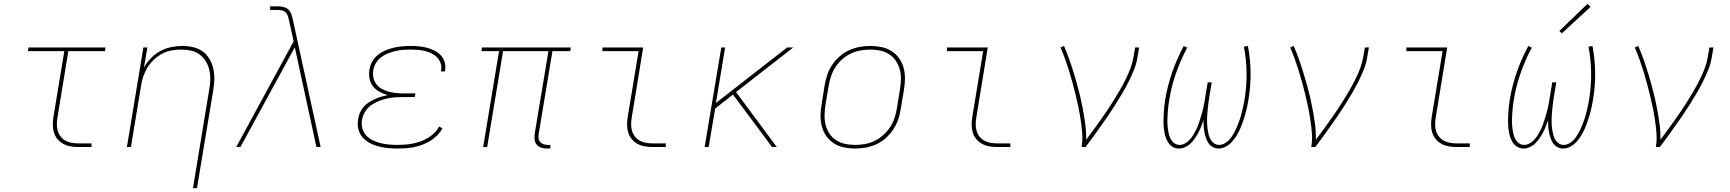

<svg xmlns="http://www.w3.org/2000/svg" viewBox="-20 -768 9040 1003"><path d="M389 0Q368 0 348 -3.5Q328 -7 310.5 -16.5Q293 -26 280.5 -41Q268 -56 262 -75Q256 -94 256 -114.5Q256 -135 259 -156L316 -501H126L129 -520H531L528 -501H337L280 -153Q277 -135 277 -117.5Q277 -100 282 -83.5Q287 -67 297.5 -54Q308 -41 322.5 -33Q337 -25 354.5 -22Q372 -19 389 -19H458V0Z M988 215 1073 -300Q1078 -326 1078.5 -352Q1079 -378 1073.5 -402.5Q1068 -427 1055 -448Q1042 -469 1022.5 -483.5Q1003 -498 978 -503.5Q953 -509 926 -509Q902 -509 876.5 -504.5Q851 -500 828 -488Q805 -476 785 -457.5Q765 -439 751 -416.5Q737 -394 729 -370Q721 -346 717 -321L664 0H643L729 -520H750L732 -415Q747 -442 769 -464.5Q791 -487 818 -501.5Q845 -516 874.5 -522Q904 -528 932 -528Q961 -528 989 -521.5Q1017 -515 1038.5 -499.5Q1060 -484 1074 -460.5Q1088 -437 1094 -410Q1100 -383 1099.5 -354.5Q1099 -326 1094 -297L1009 215Z M1214 0 1514 -552 1491 -656Q1491 -656 1491 -656Q1491 -656 1491 -656V-657Q1488 -669 1485 -680.5Q1482 -692 1474.5 -701Q1467 -710 1455 -713Q1443 -716 1431 -716H1391V-735H1431Q1447 -735 1462.5 -731Q1478 -727 1488.5 -716Q1499 -705 1503.5 -690Q1508 -675 1511 -660L1655 0H1633L1520 -521L1236 0Z M2057 8Q2031 8 2005.5 5.5Q1980 3 1956 -3.5Q1932 -10 1910.5 -21.5Q1889 -33 1873.5 -51Q1858 -69 1852 -94Q1846 -119 1851 -145Q1853 -162 1860 -178.5Q1867 -195 1879 -209Q1891 -223 1906.5 -233Q1922 -243 1938.5 -250.5Q1955 -258 1972 -263Q1989 -268 2006 -271Q1984 -277 1963.5 -288Q1943 -299 1929 -316.5Q1915 -334 1910.5 -357Q1906 -380 1910 -404Q1913 -426 1924.5 -446.5Q1936 -467 1954.5 -481.5Q1973 -496 1994.5 -505Q2016 -514 2037.5 -519Q2059 -524 2081 -526Q2103 -528 2124 -528Q2147 -528 2168.5 -526Q2190 -524 2210.5 -518.5Q2231 -513 2250 -503.5Q2269 -494 2283 -479Q2297 -464 2303 -443.5Q2309 -423 2305 -401Q2305 -400 2304.5 -398.5Q2304 -397 2304 -395H2283Q2284 -396 2284 -397.5Q2284 -399 2284 -400Q2288 -420 2282 -437.5Q2276 -455 2263.5 -468Q2251 -481 2234.5 -489Q2218 -497 2200 -501.5Q2182 -506 2163 -507.5Q2144 -509 2124 -509Q2105 -509 2085.5 -507.5Q2066 -506 2046.5 -501.5Q2027 -497 2007.5 -489.5Q1988 -482 1971.5 -469.5Q1955 -457 1944 -439Q1933 -421 1930 -401Q1927 -381 1931 -361.5Q1935 -342 1946.5 -327.5Q1958 -313 1975 -303.5Q1992 -294 2011 -289Q2030 -284 2050 -282Q2070 -280 2090 -280H2150L2147 -261H2087Q2065 -261 2043.5 -259.5Q2022 -258 2000.5 -253Q1979 -248 1957.5 -239.5Q1936 -231 1917.5 -217.5Q1899 -204 1887 -184Q1875 -164 1871 -142Q1867 -119 1873 -97.5Q1879 -76 1893 -60.5Q1907 -45 1926.5 -35.5Q1946 -26 1967.5 -20.5Q1989 -15 2011.5 -13Q2034 -11 2057 -11Q2076 -11 2096 -12.5Q2116 -14 2136.5 -18Q2157 -22 2176.5 -29Q2196 -36 2214.5 -47Q2233 -58 2248.5 -73Q2264 -88 2274 -107L2291 -98Q2281 -78 2264 -61Q2247 -44 2227.5 -32Q2208 -20 2186.5 -12Q2165 -4 2143.5 0.5Q2122 5 2100 6.5Q2078 8 2057 8Z M2838 8Q2823 8 2808.5 3.5Q2794 -1 2784.5 -11.5Q2775 -22 2773 -37Q2771 -52 2773 -68L2845 -501H2608L2525 0H2504L2587 -501H2495L2498 -520H2962L2959 -501H2866L2794 -68Q2792 -56 2793.5 -45Q2795 -34 2802 -26Q2809 -18 2819.5 -14.5Q2830 -11 2842 -11H2855V8Z M3389 0Q3368 0 3348 -3.5Q3328 -7 3310.5 -16.5Q3293 -26 3280.5 -41Q3268 -56 3262 -75Q3256 -94 3256 -114.5Q3256 -135 3259 -156L3316 -501H3127V-520H3340L3280 -153Q3277 -135 3277 -117.5Q3277 -100 3282 -83.5Q3287 -67 3297.5 -54Q3308 -41 3322.5 -33Q3337 -25 3354.5 -22Q3372 -19 3389 -19H3458V0Z M3661 0 3748 -520H3768L3720 -230L4092 -520H4124L3825 -287L4038 0H4013L3944 -93L3809 -274L3716 -201L3682 0Z M4447 8Q4417 8 4388.5 2Q4360 -4 4336.5 -19Q4313 -34 4297 -56.5Q4281 -79 4273.5 -106.5Q4266 -134 4266.5 -163.5Q4267 -193 4272 -223L4288 -323Q4293 -351 4302 -378Q4311 -405 4327.5 -429.5Q4344 -454 4367 -474Q4390 -494 4416.5 -506Q4443 -518 4471 -523Q4499 -528 4527 -528Q4556 -528 4585 -522Q4614 -516 4637.5 -501Q4661 -486 4677 -463.5Q4693 -441 4700.5 -413.5Q4708 -386 4707.5 -356.5Q4707 -327 4702 -297L4685 -197Q4681 -169 4671.5 -142Q4662 -115 4645.5 -90.5Q4629 -66 4606.5 -46Q4584 -26 4557.5 -14Q4531 -2 4502.5 3Q4474 8 4447 8ZM4447 -11Q4472 -11 4498 -15.5Q4524 -20 4548 -31.5Q4572 -43 4593 -61.5Q4614 -80 4629 -102.5Q4644 -125 4652.5 -150Q4661 -175 4665 -200L4681 -300Q4686 -327 4686.5 -353.5Q4687 -380 4680.5 -404.5Q4674 -429 4660 -450Q4646 -471 4625 -484.5Q4604 -498 4578.5 -503.5Q4553 -509 4526 -509Q4501 -509 4475.5 -504.5Q4450 -500 4425.5 -488.5Q4401 -477 4380 -458.5Q4359 -440 4344.5 -417.5Q4330 -395 4321.5 -370Q4313 -345 4309 -320L4292 -220Q4288 -193 4287.5 -166.5Q4287 -140 4293 -115.5Q4299 -91 4313 -70Q4327 -49 4348 -35.5Q4369 -22 4394.5 -16.5Q4420 -11 4447 -11Z M5189 0Q5168 0 5148 -3.5Q5128 -7 5110.5 -16.5Q5093 -26 5080.5 -41Q5068 -56 5062 -75Q5056 -94 5056 -114.5Q5056 -135 5059 -156L5116 -501H4927V-520H5140L5080 -153Q5077 -135 5077 -117.5Q5077 -100 5082 -83.5Q5087 -67 5097.5 -54Q5108 -41 5122.5 -33Q5137 -25 5154.5 -22Q5172 -19 5189 -19H5258V0Z M5630 0Q5636 -35 5633.5 -69.5Q5631 -104 5626 -137.5Q5621 -171 5614.5 -203.5Q5608 -236 5600 -268.5Q5592 -301 5583.5 -333Q5575 -365 5565 -397Q5555 -429 5544 -459.5Q5533 -490 5520 -520L5538 -528Q5555 -490 5568.5 -450.5Q5582 -411 5594 -371Q5606 -331 5616.5 -290Q5627 -249 5635 -207.5Q5643 -166 5649 -123.5Q5655 -81 5654 -38Q5673 -63 5691.5 -88.5Q5710 -114 5728.5 -140Q5747 -166 5764.5 -192Q5782 -218 5798.5 -244.5Q5815 -271 5830.5 -298Q5846 -325 5860 -353Q5874 -381 5885 -410Q5896 -439 5901 -468L5910 -520H5931L5922 -468Q5917 -436 5904.5 -405Q5892 -374 5877 -343.5Q5862 -313 5844.5 -283.5Q5827 -254 5809 -225Q5791 -196 5771.5 -167.5Q5752 -139 5732 -111Q5712 -83 5692 -55Q5672 -27 5651 0Z M6346 8Q6346 8 6346 8Q6346 8 6346 8Q6330 8 6316 0.5Q6302 -7 6293.5 -19.5Q6285 -32 6280 -46.5Q6275 -61 6272 -76.5Q6269 -92 6268 -107.5Q6267 -123 6267 -140Q6261 -123 6255 -107.5Q6249 -92 6241 -76.5Q6233 -61 6223 -46.5Q6213 -32 6200.5 -19.5Q6188 -7 6171.5 0.5Q6155 8 6139 8Q6139 8 6139 8Q6139 8 6139 8Q6120 8 6104.5 -2Q6089 -12 6080 -27.5Q6071 -43 6066.5 -60.5Q6062 -78 6060 -96.5Q6058 -115 6058 -134Q6058 -153 6059 -172Q6060 -191 6062 -210Q6064 -229 6067 -248Q6079 -320 6103.5 -390.5Q6128 -461 6164 -528L6182 -519Q6147 -454 6123 -384.5Q6099 -315 6088 -246Q6085 -228 6083 -211Q6081 -194 6080 -177Q6079 -160 6078.5 -143Q6078 -126 6079.5 -109.5Q6081 -93 6084 -77Q6087 -61 6093.5 -46.5Q6100 -32 6112.5 -21.5Q6125 -11 6142 -11Q6156 -11 6170 -18.5Q6184 -26 6194.5 -37.5Q6205 -49 6213 -62Q6221 -75 6228 -89Q6235 -103 6240 -117Q6245 -131 6249.5 -145.5Q6254 -160 6258 -174Q6262 -188 6265.5 -202.5Q6269 -217 6271.5 -231.5Q6274 -246 6276 -260L6289 -338H6310L6297 -260Q6295 -246 6293 -231.5Q6291 -217 6289.5 -202.5Q6288 -188 6287 -174Q6286 -160 6285.5 -145.5Q6285 -131 6286 -117Q6287 -103 6289 -89.5Q6291 -76 6294.5 -62.5Q6298 -49 6305 -37.5Q6312 -26 6323.5 -18.5Q6335 -11 6349 -11Q6366 -11 6382.5 -22Q6399 -33 6410 -48Q6421 -63 6429.5 -79.5Q6438 -96 6445 -113Q6452 -130 6457.5 -147Q6463 -164 6467.5 -181.5Q6472 -199 6475.5 -216.5Q6479 -234 6482 -251Q6493 -321 6492 -390Q6491 -459 6478 -524L6499 -528Q6512 -461 6513 -390.5Q6514 -320 6502 -248Q6499 -229 6495 -210Q6491 -191 6485.5 -172Q6480 -153 6473.5 -134Q6467 -115 6459 -96.5Q6451 -78 6440.5 -60.5Q6430 -43 6416 -27.5Q6402 -12 6383.5 -2Q6365 8 6346 8Z M6830 0Q6836 -35 6833.5 -69.5Q6831 -104 6826 -137.5Q6821 -171 6814.5 -203.5Q6808 -236 6800 -268.5Q6792 -301 6783.5 -333Q6775 -365 6765 -397Q6755 -429 6744 -459.5Q6733 -490 6720 -520L6738 -528Q6755 -490 6768.5 -450.5Q6782 -411 6794 -371Q6806 -331 6816.5 -290Q6827 -249 6835 -207.5Q6843 -166 6849 -123.5Q6855 -81 6854 -38Q6873 -63 6891.5 -88.5Q6910 -114 6928.5 -140Q6947 -166 6964.5 -192Q6982 -218 6998.5 -244.5Q7015 -271 7030.5 -298Q7046 -325 7060 -353Q7074 -381 7085 -410Q7096 -439 7101 -468L7110 -520H7131L7122 -468Q7117 -436 7104.5 -405Q7092 -374 7077 -343.5Q7062 -313 7044.5 -283.5Q7027 -254 7009 -225Q6991 -196 6971.5 -167.5Q6952 -139 6932 -111Q6912 -83 6892 -55Q6872 -27 6851 0Z M7589 0Q7568 0 7548 -3.5Q7528 -7 7510.5 -16.5Q7493 -26 7480.5 -41Q7468 -56 7462 -75Q7456 -94 7456 -114.5Q7456 -135 7459 -156L7516 -501H7327V-520H7540L7480 -153Q7477 -135 7477 -117.5Q7477 -100 7482 -83.5Q7487 -67 7497.5 -54Q7508 -41 7522.5 -33Q7537 -25 7554.5 -22Q7572 -19 7589 -19H7658V0Z M8146 8Q8146 8 8146 8Q8146 8 8146 8Q8130 8 8116 0.5Q8102 -7 8093.5 -19.5Q8085 -32 8080 -46.5Q8075 -61 8072 -76.5Q8069 -92 8068 -107.5Q8067 -123 8067 -140Q8061 -123 8055 -107.5Q8049 -92 8041 -76.5Q8033 -61 8023 -46.5Q8013 -32 8000.5 -19.5Q7988 -7 7971.5 0.5Q7955 8 7939 8Q7939 8 7939 8Q7939 8 7939 8Q7920 8 7904.5 -2Q7889 -12 7880 -27.5Q7871 -43 7866.5 -60.5Q7862 -78 7860 -96.5Q7858 -115 7858 -134Q7858 -153 7859 -172Q7860 -191 7862 -210Q7864 -229 7867 -248Q7879 -320 7903.5 -390.5Q7928 -461 7964 -528L7982 -519Q7947 -454 7923 -384.5Q7899 -315 7888 -246Q7885 -228 7883 -211Q7881 -194 7880 -177Q7879 -160 7878.5 -143Q7878 -126 7879.5 -109.5Q7881 -93 7884 -77Q7887 -61 7893.5 -46.5Q7900 -32 7912.5 -21.5Q7925 -11 7942 -11Q7956 -11 7970 -18.5Q7984 -26 7994.5 -37.5Q8005 -49 8013 -62Q8021 -75 8028 -89Q8035 -103 8040 -117Q8045 -131 8049.5 -145.5Q8054 -160 8058 -174Q8062 -188 8065.5 -202.5Q8069 -217 8071.5 -231.5Q8074 -246 8076 -260L8089 -338H8110L8097 -260Q8095 -246 8093 -231.5Q8091 -217 8089.5 -202.5Q8088 -188 8087 -174Q8086 -160 8085.5 -145.5Q8085 -131 8086 -117Q8087 -103 8089 -89.5Q8091 -76 8094.5 -62.5Q8098 -49 8105 -37.5Q8112 -26 8123.5 -18.5Q8135 -11 8149 -11Q8166 -11 8182.5 -22Q8199 -33 8210 -48Q8221 -63 8229.5 -79.5Q8238 -96 8245 -113Q8252 -130 8257.5 -147Q8263 -164 8267.5 -181.5Q8272 -199 8275.5 -216.5Q8279 -234 8282 -251Q8293 -321 8292 -390Q8291 -459 8278 -524L8299 -528Q8312 -461 8313 -390.5Q8314 -320 8302 -248Q8299 -229 8295 -210Q8291 -191 8285.5 -172Q8280 -153 8273.5 -134Q8267 -115 8259 -96.5Q8251 -78 8240.5 -60.5Q8230 -43 8216 -27.5Q8202 -12 8183.5 -2Q8165 8 8146 8ZM8139 -594 8126 -606 8273 -748 8289 -732Z M8630 0Q8636 -35 8633.5 -69.5Q8631 -104 8626 -137.5Q8621 -171 8614.5 -203.5Q8608 -236 8600 -268.5Q8592 -301 8583.5 -333Q8575 -365 8565 -397Q8555 -429 8544 -459.5Q8533 -490 8520 -520L8538 -528Q8555 -490 8568.5 -450.5Q8582 -411 8594 -371Q8606 -331 8616.5 -290Q8627 -249 8635 -207.5Q8643 -166 8649 -123.5Q8655 -81 8654 -38Q8673 -63 8691.5 -88.5Q8710 -114 8728.5 -140Q8747 -166 8764.5 -192Q8782 -218 8798.5 -244.5Q8815 -271 8830.5 -298Q8846 -325 8860 -353Q8874 -381 8885 -410Q8896 -439 8901 -468L8910 -520H8931L8922 -468Q8917 -436 8904.5 -405Q8892 -374 8877 -343.5Q8862 -313 8844.5 -283.5Q8827 -254 8809 -225Q8791 -196 8771.5 -167.5Q8752 -139 8732 -111Q8712 -83 8692 -55Q8672 -27 8651 0Z"/></svg>

Font: Iosevka SS04 Thin Extended
Style: Italic
Weight: 100
Width: 7
Italic angle: -9°
Monospace: yes
Designer: Belleve Invis
Foundry: Belleve Invis
Version: Version 19.0.0; ttfautohint (v1.8.4)